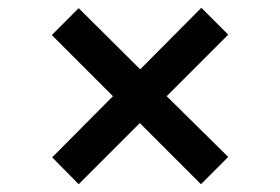

<svg xmlns="http://www.w3.org/2000/svg" viewBox="-20 -508 718 493"><path d="M182 -35 114 -104 270 -261 113 -418 182 -487 340 -330 497 -488 566 -419 408 -261 566 -105 496 -35 339 -192Z"/></svg>

Font: Archivo SemiBold SemiExpanded
Style: Regular
Weight: 600
Width: 6
Version: Version 2.001